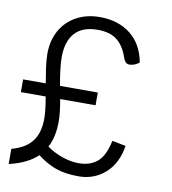

<svg xmlns="http://www.w3.org/2000/svg" viewBox="-81 -781 771 861"><g transform="rotate(10 304.5 -350.0)"><path d="M518 -161Q506 -81 455.5 -35.5Q405 10 334 10Q273 10 230.5 -5Q188 -20 145 -53Q99 -9 16 10V-59Q79 -76 108.5 -114.5Q138 -153 138 -219Q138 -253 127 -317H14V-375H117Q111 -409 106 -444.5Q101 -480 101 -507Q101 -568 127 -614Q153 -660 199.5 -685Q246 -710 305 -710Q389 -710 445 -666Q501 -622 516 -540Q494 -523 471 -523Q452 -523 443 -550Q427 -599 395 -625.5Q363 -652 305 -652Q236 -652 201.5 -613.5Q167 -575 167 -504Q167 -456 182 -375H354V-317H193Q204 -253 204 -218Q204 -145 178 -98Q210 -75 249 -61.5Q288 -48 324 -48Q375 -48 408 -75Q441 -102 456 -173Z"/></g></svg>

Font: Krub
Style: Regular
Weight: 400
Designer: Ekaluck Peanpanawate
Foundry: Cadson Demak Co.,Ltd.
Version: Version 1.000; ttfautohint (v1.6)